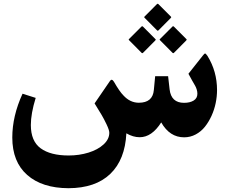

<svg xmlns="http://www.w3.org/2000/svg" viewBox="-20 -719 1194 1006"><path d="M729 -579.6 793.9 -514.6Q796.4 -512.2 796.4 -511.5Q796.4 -510.7 793.5 -506.8L729.5 -442.4Q725.6 -438.5 721.7 -442.4L658.2 -506.3Q654.3 -510.3 654.1 -511.2Q653.8 -512.2 656.7 -515.1L721.2 -579.6Q725.1 -583.5 729 -579.6ZM810.1 -697.3 875 -632.3Q877.4 -629.9 877.4 -629.2Q877.4 -628.4 874.5 -624.5L810.5 -560.1Q806.6 -556.2 802.7 -560.1L739.3 -624Q735.4 -627.9 735.1 -628.9Q734.9 -629.9 737.8 -632.8L802.2 -697.3Q806.2 -701.2 810.1 -697.3ZM891.1 -579.6 956.1 -514.6Q958.5 -512.2 958.5 -511.5Q958.5 -510.7 955.6 -506.8L891.6 -442.4Q887.7 -438.5 883.8 -442.4L820.3 -506.3Q816.4 -510.3 816.2 -511.2Q815.9 -512.2 818.8 -515.1L883.3 -579.6Q887.2 -583.5 891.1 -579.6ZM944.3 -180.2Q975.1 -180.2 994.6 -192.1Q1014.2 -204.1 1014.2 -228Q1014.2 -239.3 1010.7 -250.2Q1007.3 -261.2 1002.7 -269.3Q998 -277.3 987.1 -296.4Q976.1 -315.4 967.3 -332.5L1041.5 -426.3Q1050.8 -438.5 1054.4 -438.7Q1058.1 -439 1066.9 -426.3Q1117.2 -345.2 1117.2 -247.1Q1117.2 -213.4 1110.1 -179Q1103 -144.5 1088.4 -112.3Q1073.7 -80.1 1053.7 -54.9Q1033.7 -29.8 1005.4 -14.6Q977.1 0.5 944.8 0.5Q869.1 0.5 824.7 -77.6Q775.4 0 711.9 0Q677.2 0 642.1 -20.5Q635.3 117.7 557.9 192.1Q480.5 266.6 338.9 267.1Q200.7 266.6 122.6 197.8Q44.4 128.9 44.4 1.5Q44.4 -110.8 98.1 -228L167 -206.1Q141.6 -123.5 141.6 -64Q141.6 20.5 193.1 58.1Q244.6 95.7 339.8 95.7Q395 95.7 443.8 80.6Q492.7 65.4 522.7 37.8Q552.7 10.3 552.7 -23.4Q552.7 -37.1 538.8 -66.4Q524.9 -95.7 512.5 -116.7Q500 -137.7 475.6 -177.2L556.6 -295.4Q565.9 -308.6 577.1 -290.5Q606.4 -239.3 626.5 -219.2Q661.6 -180.7 707.5 -180.7Q780.3 -180.7 786.1 -247.6L793 -319.8H860.8L868.7 -250.5Q877 -180.2 944.3 -180.2Z"/></svg>

Font: Sahel FD-WOL
Style: Bold-FD-WOL
Weight: 700
Foundry: Saber Rastikerdar (saber.rastikerdar@gmail.com)
Version: Version 2.0.2